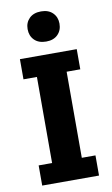

<svg xmlns="http://www.w3.org/2000/svg" viewBox="-88 -826 507 872"><g transform="rotate(-10 165.0 -390.0)"><path d="M34 0V-93H96V-490H34V-583H296V-490H233V-93H296V0ZM166 -641Q131 -641 111.5 -660.5Q92 -680 92 -711Q92 -741 111.5 -760.5Q131 -780 166 -780Q200 -780 219.5 -760.5Q239 -741 239 -711Q239 -680 219.5 -660.5Q200 -641 166 -641Z"/></g></svg>

Font: Rokkitt SemiBold
Style: Bold
Weight: 700
Version: Version 3.103